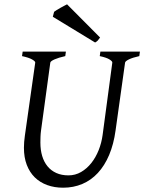

<svg xmlns="http://www.w3.org/2000/svg" viewBox="-20 -854 668 889"><path d="M625 -594.2Q594.2 -587.4 577.1 -579.1Q560.1 -570.8 559.1 -564L515.1 -250Q506.3 -186 485.4 -136.5Q464.4 -86.9 433.1 -53.2Q401.9 -19.5 361.1 -2.2Q320.3 15.1 272 15.1Q231.9 15.1 198.5 2.9Q165 -9.3 141.1 -32.7Q117.2 -56.2 104 -90.6Q90.8 -125 90.8 -169.9Q90.8 -195.8 95.2 -226.1L143.1 -564Q144 -569.8 128.9 -578.6Q113.8 -587.4 82 -594.2L85 -615.2H285.2L282.2 -594.2Q251.5 -587.4 232.7 -579.1Q213.9 -570.8 212.9 -564L169.9 -249Q168 -234.9 167.5 -220.7Q167 -206.5 167 -193.8Q167 -159.7 175.3 -131.8Q183.6 -104 200 -84Q216.3 -64 240.7 -53Q265.1 -42 296.9 -42Q328.6 -42 355.5 -57.6Q382.3 -73.2 402.8 -99.1Q423.3 -125 436.8 -158.7Q450.2 -192.4 455.1 -229L500 -564Q501 -569.8 487.3 -578.6Q473.6 -587.4 441.9 -594.2L444.8 -615.2H627.9ZM443.4 -680.2Q436.5 -670.4 432.4 -666Q428.2 -661.6 420.4 -657.2L224.6 -776.4L230.5 -799.3Q234.9 -802.7 242.7 -807.6Q250.5 -812.5 259.3 -817.4Q268.1 -822.3 276.4 -826.7Q284.7 -831.1 290.5 -834Z"/></svg>

Font: Gentium Plus Viet
Style: Italic
Weight: 400
Italic angle: -8°
Designer: J. Victor Gaultney, Annie Olsen, Iska Routamaa, Becca Hirsbrunner
Foundry: SIL International
Version: Version 5.000